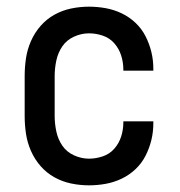

<svg xmlns="http://www.w3.org/2000/svg" viewBox="-20 -548 540 576"><path d="M247 8Q220 8 193.5 2.5Q167 -3 143.5 -16Q120 -29 102 -49.5Q84 -70 73 -95Q62 -120 58 -146.5Q54 -173 54 -200V-320Q54 -347 58 -373.5Q62 -400 73 -425Q84 -450 102 -470.5Q120 -491 143.5 -504Q167 -517 193.5 -522.5Q220 -528 247 -528Q272 -528 297 -523.5Q322 -519 345 -508Q368 -497 386.5 -479.5Q405 -462 416.5 -439.5Q428 -417 434 -392.5Q440 -368 440 -342V-336H350V-340Q350 -361 343.5 -381.5Q337 -402 323 -418Q309 -434 288.5 -441Q268 -448 247 -448Q224 -448 202 -438Q180 -428 167 -409Q154 -390 149 -366.5Q144 -343 144 -320V-200Q144 -177 149 -153.5Q154 -130 167 -111Q180 -92 202 -82Q224 -72 247 -72Q268 -72 288.5 -79Q309 -86 323 -102Q337 -118 343.5 -138.5Q350 -159 350 -180V-184H440V-178Q440 -152 434 -127.5Q428 -103 416.5 -80.5Q405 -58 386.5 -40.5Q368 -23 345 -12Q322 -1 297 3.5Q272 8 247 8Z"/></svg>

Font: Iosevka Bendy Medium
Style: Regular
Weight: 500
Monospace: yes
Designer: Belleve Invis
Foundry: Belleve Invis
Version: Version 30.1.2